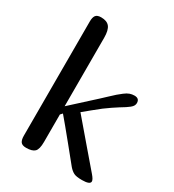

<svg xmlns="http://www.w3.org/2000/svg" viewBox="-183 -865 879 969"><g transform="rotate(30 256.5 -380.0)"><path d="M184 -279 320 -403Q330 -412 350.5 -431.5Q371 -451 381.5 -460Q392 -469 407.5 -481Q423 -493 436 -497.5Q449 -502 463 -502Q492 -502 492 -475Q492 -467 488 -459.5Q484 -452 474 -444Q464 -436 454.5 -430Q445 -424 425.5 -412Q406 -400 392 -390Q374 -378 355.5 -364Q337 -350 310 -327.5Q283 -305 268 -293Q307 -247 382 -159.5Q457 -72 475 -51Q493 -30 493 -19Q493 0 445 0Q412 0 397.5 -7.5Q383 -15 369 -31Q357 -46 293.5 -124Q230 -202 195 -243L184 -231V-71Q184 -28 169.5 -14Q155 0 120 0Q97 0 88.5 -11.5Q80 -23 80 -47V-713Q80 -737 88.5 -748.5Q97 -760 120 -760Q154 -760 169 -741Q184 -722 184 -678Z"/></g></svg>

Font: Marmelad
Style: Regular
Weight: 400
Designer: Manvel Shmavonyan
Foundry: Cyreal
Version: Version 1.001;PS 001.001;hotconv 1.0.88;makeotf.lib2.5.64775